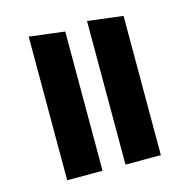

<svg xmlns="http://www.w3.org/2000/svg" viewBox="-101 -774 861 873"><g transform="rotate(-15 330.0 -338.0)"><path d="M550.5 -655.5 384 -676V0H550.5ZM276 -655.5 109.5 -676V0H276Z"/></g></svg>

Font: Anek Kannada ExtraBold
Style: Regular
Weight: 800
Version: Version 1.003